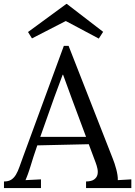

<svg xmlns="http://www.w3.org/2000/svg" viewBox="-26 -951 684 971"><path d="M127.9 -108.9Q124 -97.2 121.1 -87.9Q118.2 -78.6 115.2 -70.8Q112.3 -63 109.4 -55.7Q106.4 -48.3 103 -40L181.2 -43.9V0H-5.9V-33.2Q16.6 -33.2 30.8 -42.2Q44.9 -51.3 54.7 -67.9Q64.5 -84.5 72.5 -107.4Q80.6 -130.4 90.8 -158.2L296.9 -719.2H320.8L543.9 -149.9Q548.3 -139.6 553 -125.2Q557.6 -110.8 561.8 -95.7Q565.9 -80.6 568.1 -65.9Q570.3 -51.3 569.8 -40L638.2 -43.9V0H409.2V-33.2Q437 -33.7 450.2 -43.5Q463.4 -53.2 466.8 -67.4Q470.2 -81.5 466.8 -97.7Q463.4 -113.8 458 -127.9L422.9 -221.7L162.6 -215.8Q151.9 -185.1 143.6 -159.4Q135.3 -133.8 127.9 -108.9ZM249 -460Q226.1 -395.5 208.7 -346.4Q191.4 -297.4 177.7 -258.8H409.2L337.9 -450.2L293 -573.2H291ZM309.6 -931.2H312L495.6 -790L473.6 -755.9L307.6 -844.2H305.7L135.7 -756.8L115.7 -789.1Z"/></svg>

Font: Lora
Style: Regular
Weight: 400
Designer: Olga Karpushina, Alexei Vanyashin
Foundry: Cyreal (www.cyreal.org, a@cyreal.org)
Version: Version 1.014